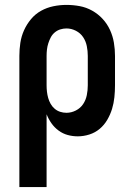

<svg xmlns="http://www.w3.org/2000/svg" viewBox="-20 -548 540 783"><path d="M59 215V-320Q59 -347 63 -373.5Q67 -400 78 -424.5Q89 -449 106.5 -470Q124 -491 147.5 -504Q171 -517 197.5 -522.5Q224 -528 251 -528Q278 -528 305 -523Q332 -518 356 -504.5Q380 -491 398.5 -471Q417 -451 428.5 -426Q440 -401 444.5 -374Q449 -347 449 -320V-200Q449 -176 446.5 -151.5Q444 -127 437 -104Q430 -81 417.5 -59.5Q405 -38 386.5 -22.5Q368 -7 344.5 0.5Q321 8 297 8Q276 8 256 2.5Q236 -3 219 -15.5Q202 -28 190 -45Q178 -62 170 -82V215ZM251 -88Q271 -88 289.5 -97.5Q308 -107 319 -123.5Q330 -140 334 -160Q338 -180 338 -200V-320Q338 -340 334 -360Q330 -380 319 -396.5Q308 -413 289.5 -422.5Q271 -432 251 -432Q238 -432 225.5 -428Q213 -424 203 -415.5Q193 -407 187 -395.5Q181 -384 177 -371.5Q173 -359 171.5 -346Q170 -333 170 -320V-200Q170 -187 171.5 -174Q173 -161 176.5 -148.5Q180 -136 186.5 -124.5Q193 -113 203 -104.5Q213 -96 225.5 -92Q238 -88 251 -88Z"/></svg>

Font: Iosevka SS08 Regular
Style: Bold
Weight: 700
Monospace: yes
Designer: Belleve Invis
Foundry: Belleve Invis
Version: Version 16.3.4; ttfautohint (v1.8.4)